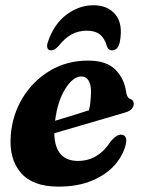

<svg xmlns="http://www.w3.org/2000/svg" viewBox="-20 -700 539 732"><path d="M460.5 -154Q451.5 -110.5 419 -72.8Q386.5 -35 332 -11.8Q277.5 11.5 203 11.5Q104.5 11.5 59.2 -41.5Q14 -94.5 21 -183.5Q27 -262.5 66.5 -327.2Q106 -392 170.5 -430.5Q235 -469 316 -469Q386 -469 420.2 -434.2Q454.5 -399.5 461 -348Q464.5 -327 476.5 -323Q489.5 -318.5 490 -304.5Q490 -294 482.2 -284.8Q474.5 -275.5 453.5 -270Q426 -262 379.5 -248.2Q333 -234.5 281.2 -219.5Q229.5 -204.5 187 -192Q189 -86.5 277.5 -86.5Q354.5 -86.5 403 -162Q425.5 -188 442.5 -186.5Q465.5 -184.5 460.5 -154ZM290 -408.5Q258.5 -408.5 229 -361.5Q199.5 -314.5 190 -239.5Q222.5 -249.5 257.5 -260.2Q292.5 -271 319 -279.5Q326.5 -309 327 -352Q327 -378 317.5 -393.2Q308 -408.5 290 -408.5ZM310.5 -583Q280 -583 254.2 -569.5Q228.5 -556 204 -525.5Q188.5 -508 175 -508Q164 -508 160.8 -517Q157.5 -526 163 -541Q186 -609 234 -644.5Q282 -680 336 -680Q391 -680 420.2 -644.5Q449.5 -609 437 -541Q430.5 -508 406.5 -508Q392.5 -508 387 -525.5Q378.5 -555 360.5 -569Q342.5 -583 310.5 -583Z"/></svg>

Font: Fraunces 72pt Soft
Style: Bold Italic
Weight: 700
Italic angle: -16°
Version: Version 1.000;[b76b70a41]